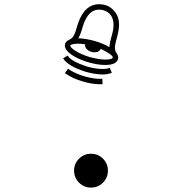

<svg xmlns="http://www.w3.org/2000/svg" viewBox="-20 -916 840 886"><path d="M465.8 -616.2Q431.6 -616.2 388.2 -628.4Q340.3 -642.6 309.8 -663.8Q279.3 -685.1 279.3 -705.6Q279.3 -724.1 300.3 -732.9Q314 -739.3 321.5 -753.9Q329.1 -768.6 338.4 -803.2Q368.7 -896.5 437.5 -896.5Q490.7 -896.5 518.1 -849.6Q529.3 -830.6 529.3 -802.7Q529.3 -780.3 522 -752Q510.3 -711.4 510.3 -696.3Q510.3 -682.6 516.6 -672.9Q525.4 -661.1 525.4 -650.4Q525.4 -646.5 524.4 -642.6Q516.1 -616.2 465.8 -616.2ZM465.8 -641.1Q483.4 -641.1 491.9 -644Q500.5 -647 500.5 -650.9Q500.5 -663.1 445.3 -690.4Q437.5 -674.8 416.5 -674.8Q393.6 -674.8 378.9 -690.9Q372.6 -698.2 372.6 -706.5L373 -711.4Q354.5 -714.4 338.9 -714.4Q321.3 -713.9 312.7 -711.2Q304.2 -708.5 304.2 -705.1Q304.2 -697.8 324.7 -683.6Q352.5 -665 395 -652.3Q440.4 -641.1 462.4 -641.1ZM484.9 -698.2Q486.3 -721.2 497.6 -757.8Q503.9 -780.8 503.9 -800.3Q503.9 -855 456.5 -869.1Q446.3 -871.6 437 -871.6Q386.7 -871.6 362.8 -796.4Q352.5 -758.8 341.8 -739.3Q376 -738.3 416 -727.1Q456.1 -715.8 484.9 -698.2ZM440.4 -527.3Q406.2 -527.3 363.3 -539.6Q313 -554.2 279.3 -578.6L293.9 -598.6Q324.2 -577.1 370.6 -563.5Q410.2 -552.2 440.9 -552.2L452.1 -552.7L453.6 -527.8ZM453.1 -572.3Q418.5 -572.8 376.5 -584.5Q295.4 -609.4 271 -646.5L292 -659.7L294.4 -656.7Q308.6 -632.8 383.3 -608.4Q422.9 -597.7 453.1 -597.7Q472.2 -597.7 482.9 -601.6L486.3 -603L496.1 -580.1Q477.5 -572.3 453.1 -572.3ZM399.9 -50.3Q367.7 -50.3 344.7 -73.2Q321.8 -96.2 321.8 -128.4Q321.8 -161.1 344.7 -183.8Q367.7 -206.5 399.9 -206.5Q432.6 -206.5 455.3 -183.8Q478 -161.1 478 -128.4Q478 -96.2 455.3 -73.2Q432.6 -50.3 399.9 -50.3Z"/></svg>

Font: E1234
Style: Regular
Weight: 400
Designer: GGBot
Version: Version 1.00;September 7, 2020